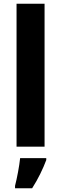

<svg xmlns="http://www.w3.org/2000/svg" viewBox="-20 -780 325 1021"><path d="M217 0V-760H68V0ZM226 71V61H87C83 102 70 170 60 208V221H151C183 171 208 119 226 71Z"/></svg>

Font: Noto Sans Armenian SemiCondensed Medium
Style: Regular
Weight: 500
Width: 4
Designer: Monotype Design Team
Foundry: Monotype Imaging Inc.
Version: Version 2.008